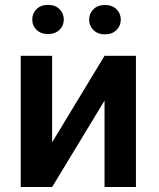

<svg xmlns="http://www.w3.org/2000/svg" viewBox="-20 -753 640 773"><path d="M400.9 -528.3 189.9 -180.2V-528.3H63.5V0H189.9L400.9 -348.1V0H527.3V-528.3ZM109.9 -674.3Q109.9 -649.4 127.4 -632.6Q145 -615.7 173.3 -615.7Q201.7 -615.7 219.2 -632.6Q236.8 -649.4 236.8 -674.3Q236.8 -699.2 219.5 -716.3Q202.1 -733.4 173.3 -733.4Q144.5 -733.4 127.2 -716.3Q109.9 -699.2 109.9 -674.3ZM338.9 -674.3Q338.9 -648.9 356.4 -631.8Q374 -614.7 402.3 -614.7Q431.2 -614.7 448.7 -631.8Q466.3 -648.9 466.3 -674.3Q466.3 -698.7 449 -715.8Q431.6 -732.9 402.3 -732.9Q373.5 -732.9 356.2 -715.8Q338.9 -698.7 338.9 -674.3Z"/></svg>

Font: Roboto Mono SemiBold
Style: Regular
Weight: 600
Monospace: yes
Designer: Google
Version: Version 3.000